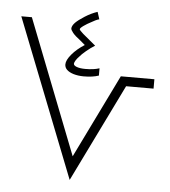

<svg xmlns="http://www.w3.org/2000/svg" viewBox="-52 -768 722 815"><g transform="rotate(5 309.0 -360.5)"><path d="M296 -443Q272 -443 252 -449Q214 -461 214 -487Q214 -505 235 -530Q256 -555 289 -576L269 -593Q245 -611 235.5 -623Q226 -635 226 -641Q226 -652 239 -666Q252 -679 278 -695.5Q304 -712 331 -721L341 -690Q335 -689 324.5 -684Q314 -679 306 -674Q292 -667 277 -656.5Q262 -646 262 -641Q262 -637 278.5 -622.5Q295 -608 333 -577Q315 -566 296.5 -550.5Q278 -535 270 -525Q261 -516 255.5 -507Q250 -498 250 -493Q250 -485 264 -480Q278 -475 300 -475Q336 -475 360 -483V-452Q334 -443 296 -443ZM275 0 10 -674H55L279 -101L453 -457H596V-417H479Z"/></g></svg>

Font: Noto Kufi Arabic ExtraLight
Style: Regular
Weight: 200
Designer: Monotype Design Team, David Williams, Khaled Hosny
Foundry: Google LLC
Version: Version 2.109; ttfautohint (v1.8.4.7-5d5b)